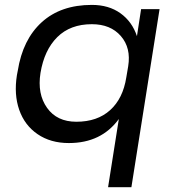

<svg xmlns="http://www.w3.org/2000/svg" viewBox="-20 -572 730 792"><path d="M522 200.2H425.8L470.2 -81.1Q397.9 18.1 264.2 18.1Q188.5 18.1 135 -18.6Q81.5 -55.2 59.3 -118.9Q37.1 -182.6 49.8 -262.2L53.2 -279.8Q73.7 -409.2 152.3 -480.5Q231 -551.8 358.9 -551.8Q428.7 -551.8 476.8 -517.3Q524.9 -482.9 544.9 -422.9L562 -534.2H638.2ZM294.9 -69.8Q381.3 -69.8 434.3 -117.7Q487.3 -165.5 501 -252.9L508.8 -298.8Q521 -374.5 478.5 -423.3Q436 -472.2 358.9 -472.2Q270 -472.2 216.3 -418.9Q162.6 -365.7 147 -271Q133.3 -184.6 174.1 -127.2Q214.8 -69.8 294.9 -69.8Z"/></svg>

Font: Sora Italic
Style: Regular
Weight: 400
Designer: Jonathan Barnbrook, Julián Moncada
Foundry: Barnbrook Fonts
Version: Version 2.000